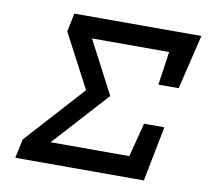

<svg xmlns="http://www.w3.org/2000/svg" viewBox="-68 -644 776 718"><g transform="rotate(10 320.5 -284.5)"><path d="M640.6 -569.3 590.8 -362.3H513.7L532.2 -489.3H239.3L343.8 -289.1L154.3 -80.1H453.1L486.3 -209H563.5L522.5 0H34.2L49.8 -72.3L251 -294.9L143.6 -499L158.2 -569.3Z"/></g></svg>

Font: Thabit-Bold-Oblique
Style: Bold Oblique
Weight: 700
Designer: Regenerated by Nadim Shaikli
Foundry: MAK Alagha
Version: 0.01